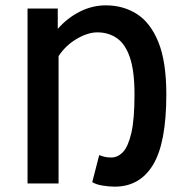

<svg xmlns="http://www.w3.org/2000/svg" viewBox="-20 -686 691 718"><path d="M409 12Q388 12 363.5 8Q339 4 325 -5L351 -106Q361 -102 371.5 -99.5Q382 -97 396 -97Q420 -97 439.5 -117Q459 -137 471 -188Q483 -239 483 -333Q483 -420 466 -470.5Q449 -521 417.5 -543Q386 -565 344 -565Q309 -565 267.5 -541Q226 -517 199 -476V0H83V-654H196V-578Q232 -619 278.5 -642.5Q325 -666 376 -666Q441 -666 492 -633.5Q543 -601 572.5 -528Q602 -455 602 -333Q602 -152 552.5 -70Q503 12 409 12Z"/></svg>

Font: Source Sans Pro SemiBold
Style: Regular
Weight: 600
Designer: Paul D. Hunt
Foundry: Adobe Systems Incorporated
Version: Version 2.045;hotconv 1.0.109;makeotfexe 2.5.65596